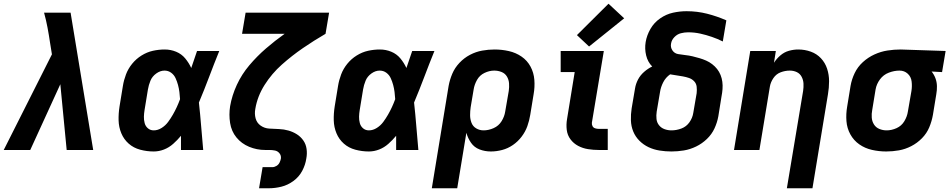

<svg xmlns="http://www.w3.org/2000/svg" viewBox="-37 -803 5097 1028"><path d="M-17 0H125L286 -352L320 0H462L341 -735H199Q210 -695 217.5 -655Q225 -615 231 -574L241 -512Z M786 8Q814 8 841 -2.5Q868 -13 890.5 -33Q913 -53 932 -76Q932 -38 932 0H1051Q1045 -64 1040 -127.5Q1035 -191 1028 -254Q1057 -323 1083 -392Q1109 -461 1137 -530H1018Q1002 -484 987 -439Q974 -467 954.5 -490.5Q935 -514 906 -526Q877 -538 845 -538Q813 -538 781.5 -531Q750 -524 721 -506Q692 -488 670.5 -461.5Q649 -435 637.5 -404.5Q626 -374 621 -343L603 -233Q597 -195 598 -158.5Q599 -122 612.5 -89.5Q626 -57 652 -34Q678 -11 713.5 -1.5Q749 8 786 8ZM786 -105Q768 -105 755 -116Q742 -127 737.5 -144Q733 -161 733.5 -178.5Q734 -196 737 -214L755 -324Q759 -348 768.5 -371Q778 -394 799.5 -409.5Q821 -425 844 -425Q864 -425 879.5 -413.5Q895 -402 903 -384.5Q911 -367 916 -348.5Q921 -330 923.5 -310.5Q926 -291 927 -272Q919 -250 909.5 -229.5Q900 -209 888.5 -189Q877 -169 863 -150Q849 -131 828.5 -118Q808 -105 786 -105Z M1350 205H1402Q1436 205 1470 196.5Q1504 188 1534 166Q1564 144 1581 112Q1598 80 1603 46Q1608 20 1604.5 -5.5Q1601 -31 1587 -51Q1573 -71 1552.5 -84Q1532 -97 1507.5 -104Q1483 -111 1457 -112Q1431 -113 1405 -114.5Q1379 -116 1358.5 -130.5Q1338 -145 1331.5 -169.5Q1325 -194 1330 -220Q1341 -287 1379.5 -348Q1418 -409 1472 -457Q1526 -505 1585 -545.5Q1644 -586 1706 -622L1725 -735H1278L1259 -622H1487Q1435 -585 1387 -543.5Q1339 -502 1298 -453.5Q1257 -405 1231 -348.5Q1205 -292 1195 -234Q1188 -189 1195 -144.5Q1202 -100 1229 -67Q1256 -34 1297 -17Q1338 0 1383 0Q1389 0 1394.5 0Q1400 0 1405 0Q1421 0 1435.5 3Q1450 6 1459.5 18Q1469 30 1467 46Q1465 57 1459.5 68Q1454 79 1443 85.5Q1432 92 1421 92H1369Z M1938 8Q1966 8 1993 -2.5Q2020 -13 2042.5 -33Q2065 -53 2084 -76Q2084 -38 2084 0H2203Q2197 -64 2192 -127.5Q2187 -191 2180 -254Q2209 -323 2235 -392Q2261 -461 2289 -530H2170Q2154 -484 2139 -439Q2126 -467 2106.5 -490.5Q2087 -514 2058 -526Q2029 -538 1997 -538Q1965 -538 1933.5 -531Q1902 -524 1873 -506Q1844 -488 1822.5 -461.5Q1801 -435 1789.5 -404.5Q1778 -374 1773 -343L1755 -233Q1749 -195 1750 -158.5Q1751 -122 1764.5 -89.5Q1778 -57 1804 -34Q1830 -11 1865.5 -1.5Q1901 8 1938 8ZM1938 -105Q1920 -105 1907 -116Q1894 -127 1889.5 -144Q1885 -161 1885.5 -178.5Q1886 -196 1889 -214L1907 -324Q1911 -348 1920.5 -371Q1930 -394 1951.5 -409.5Q1973 -425 1996 -425Q2016 -425 2031.5 -413.5Q2047 -402 2055 -384.5Q2063 -367 2068 -348.5Q2073 -330 2075.5 -310.5Q2078 -291 2079 -272Q2071 -250 2061.5 -229.5Q2052 -209 2040.5 -189Q2029 -169 2015 -150Q2001 -131 1980.5 -118Q1960 -105 1938 -105Z M2275 205H2411L2460 -92Q2468 -63 2485 -38.5Q2502 -14 2530.5 -3Q2559 8 2591 8Q2621 8 2651.5 0Q2682 -8 2709 -26.5Q2736 -45 2756 -71.5Q2776 -98 2786.5 -127.5Q2797 -157 2802 -188L2820 -298Q2827 -337 2824 -375.5Q2821 -414 2803.5 -446.5Q2786 -479 2755.5 -500Q2725 -521 2687.5 -529.5Q2650 -538 2611 -538Q2578 -538 2544.5 -532Q2511 -526 2479.5 -509.5Q2448 -493 2423 -466.5Q2398 -440 2384.5 -408Q2371 -376 2365 -343ZM2552 -105Q2531 -105 2513 -115.5Q2495 -126 2487.5 -145.5Q2480 -165 2480 -186.5Q2480 -208 2483 -229L2499 -324Q2503 -350 2517 -375Q2531 -400 2557 -412.5Q2583 -425 2609 -425Q2630 -425 2648.5 -417.5Q2667 -410 2677 -393.5Q2687 -377 2688.5 -357Q2690 -337 2687 -316L2668 -206Q2664 -179 2648.5 -154Q2633 -129 2606 -117Q2579 -105 2552 -105Z M3169 0H3217V-113H3169Q3159 -113 3149.5 -116Q3140 -119 3135.5 -127.5Q3131 -136 3132 -146L3196 -530H2965V-417H3040L2999 -165Q2994 -136 2997.5 -107.5Q3001 -79 3017.5 -57Q3034 -35 3058.5 -22Q3083 -9 3111.5 -4.5Q3140 0 3169 0ZM3117 -554 3305 -705 3221 -783 3052 -615Z M3558 8Q3591 8 3624.5 2.5Q3658 -3 3690 -18.5Q3722 -34 3748 -59Q3774 -84 3788.5 -115.5Q3803 -147 3809 -180L3826 -286Q3830 -306 3831.5 -326Q3833 -346 3830.5 -365Q3828 -384 3821 -401.5Q3814 -419 3802.5 -433.5Q3791 -448 3776 -459.5Q3761 -471 3744 -478.5Q3727 -486 3708.5 -491.5Q3690 -497 3671 -501.5Q3652 -506 3632.5 -508Q3613 -510 3593.5 -513.5Q3574 -517 3563 -533.5Q3552 -550 3556 -570Q3559 -589 3574 -604.5Q3589 -620 3608.5 -625Q3628 -630 3647 -630Q3681 -630 3712.5 -623Q3744 -616 3774.5 -605.5Q3805 -595 3833 -581L3852 -694Q3802 -716 3749 -729.5Q3696 -743 3639 -743Q3603 -743 3566.5 -735Q3530 -727 3497.5 -704.5Q3465 -682 3445.5 -648Q3426 -614 3420 -578Q3414 -542 3422.5 -506.5Q3431 -471 3455 -447Q3432 -436 3411.5 -418Q3391 -400 3379 -377Q3367 -354 3363 -329L3345 -223Q3340 -191 3341 -159Q3342 -127 3353.5 -99Q3365 -71 3386.5 -49.5Q3408 -28 3435.5 -15Q3463 -2 3494.5 3Q3526 8 3558 8ZM3558 -105Q3539 -105 3521 -111.5Q3503 -118 3491.5 -132.5Q3480 -147 3478 -166Q3476 -185 3479 -205L3497 -311Q3501 -337 3514 -362.5Q3527 -388 3551 -405Q3568 -402 3585 -399.5Q3602 -397 3619 -394Q3636 -391 3652 -385.5Q3668 -380 3679.5 -368Q3691 -356 3693 -339Q3695 -322 3693 -304L3675 -199Q3671 -172 3654.5 -148.5Q3638 -125 3611.5 -115Q3585 -105 3558 -105Z M4176 205H4313L4396 -298Q4402 -333 4402 -368Q4402 -403 4391.5 -435Q4381 -467 4358.5 -491Q4336 -515 4304 -526.5Q4272 -538 4237 -538Q4212 -538 4187 -531Q4162 -524 4141.5 -506.5Q4121 -489 4107 -467L4117 -530H3980L3893 0H4029L4085 -339Q4089 -363 4104 -385Q4119 -407 4143 -416Q4167 -425 4192 -425Q4212 -425 4229 -417Q4246 -409 4255 -392Q4264 -375 4265 -355.5Q4266 -336 4263 -316Z M4708 8Q4742 8 4776 2Q4810 -4 4842 -20.5Q4874 -37 4899.5 -63Q4925 -89 4938.5 -121.5Q4952 -154 4958 -188L4976 -298Q4980 -320 4979.5 -342Q4979 -364 4971.5 -384Q4964 -404 4951 -420L5007 -417L5026 -530L4786 -538H4785Q4750 -538 4714.5 -532.5Q4679 -527 4645 -511.5Q4611 -496 4583 -470.5Q4555 -445 4539 -411.5Q4523 -378 4517 -343L4499 -233Q4492 -193 4495 -154.5Q4498 -116 4516 -83.5Q4534 -51 4564 -30Q4594 -9 4631.5 -0.5Q4669 8 4708 8ZM4710 -105Q4690 -105 4671.5 -112.5Q4653 -120 4642.5 -136.5Q4632 -153 4630.5 -173.5Q4629 -194 4633 -214L4651 -324Q4656 -353 4674.5 -378Q4693 -403 4722 -414Q4751 -425 4779 -425Q4805 -425 4823 -408.5Q4841 -392 4844 -366.5Q4847 -341 4843 -316L4824 -206Q4820 -179 4805 -154Q4790 -129 4763.5 -117Q4737 -105 4710 -105Z"/></svg>

Font: Iosevka Sparkle Extrabold
Style: Italic
Weight: 800
Italic angle: -9°
Designer: Belleve Invis
Foundry: Belleve Invis
Version: Version 4.5.0; ttfautohint (v1.8.3)